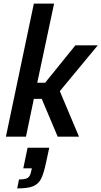

<svg xmlns="http://www.w3.org/2000/svg" viewBox="-20 -763 566 1072"><path d="M13 0 169 -743H282L188 -301H232L401 -510H526L314 -254L421 0H302L213 -211H169L125 0ZM154 193 158 177H110L134 62H255L237 145Q224 207 209 236Q194 265 164.5 277Q135 289 76 289L86 239Q121 239 135 230Q149 221 154 193Z"/></svg>

Font: Saira Semi Condensed Medium
Style: Italic
Weight: 500
Width: 4
Italic angle: -12°
Designer: Hector Gatti with collaboration of the Omnibus-Type team
Foundry: Omnibus-Type
Version: Version 1.001; ttfautohint (v1.8)